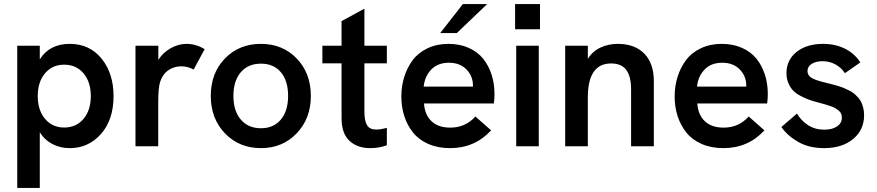

<svg xmlns="http://www.w3.org/2000/svg" viewBox="-20 -717 4296 941"><path d="M322 -502Q419 -502 477.8 -429.8Q536.5 -357.5 536.5 -246Q536.5 -130 475 -60.5Q413.5 9 322 9Q275 9 236.8 -11Q198.5 -31 175 -68.5V204H64.5V-493H175V-426Q222.5 -502 322 -502ZM165 -246Q165 -177 200.8 -134.5Q236.5 -92 294.5 -92Q353.5 -92 389.2 -134.2Q425 -176.5 425 -246Q425 -315.5 389.2 -357.8Q353.5 -400 294.5 -400Q236.5 -400 200.8 -357.8Q165 -315.5 165 -246Z M644 0V-493H756V-423.5Q778.5 -459.5 816.8 -480.8Q855 -502 894 -502Q940.5 -502 983 -476L929 -376Q901 -392 867.5 -392Q833.5 -392 805.5 -373Q777.5 -354 765 -316.5Q755.5 -287.5 755.5 -218V0Z M1259 9Q1152.5 9 1082.8 -63.2Q1013 -135.5 1013 -247Q1013 -358.5 1082.2 -430.2Q1151.5 -502 1259 -502Q1365.5 -502 1434.5 -430Q1503.5 -358 1503.5 -247Q1503.5 -136 1434 -63.5Q1364.5 9 1259 9ZM1259 -88.5Q1321 -88.5 1356.5 -131Q1392 -173.5 1392 -247Q1392 -321 1356.5 -363Q1321 -405 1259 -405Q1196 -405 1160 -362.8Q1124 -320.5 1124 -247Q1124 -173.5 1160.2 -131Q1196.5 -88.5 1259 -88.5Z M1794 9Q1731.5 9 1692.8 -26.8Q1654 -62.5 1654 -138.5V-406.5H1560V-493H1654V-613.5L1766 -674.5V-493H1876V-406.5H1766V-169Q1766 -124.5 1779 -103.2Q1792 -82 1824 -82Q1844.5 -82 1876 -90.5V-5Q1838 9 1794 9Z M2186 9Q2126 9 2079.2 -11.5Q2032.5 -32 2004.2 -67.5Q1976 -103 1961.5 -147.8Q1947 -192.5 1947 -243.5Q1947 -294 1961 -339.5Q1975 -385 2002.2 -421.8Q2029.5 -458.5 2075 -480.2Q2120.5 -502 2178 -502Q2233.5 -502 2277.5 -482.2Q2321.5 -462.5 2348.5 -428.5Q2375.5 -394.5 2389.5 -350.5Q2403.5 -306.5 2403.5 -256Q2403.5 -235.5 2400.5 -210H2058Q2062 -154 2095 -122.8Q2128 -91.5 2187 -91.5Q2261 -91.5 2310 -146L2387 -78Q2306.5 9 2186 9ZM2056.5 -292.5H2298V-297.5Q2298 -344 2266 -376.8Q2234 -409.5 2180.5 -409.5Q2125 -409.5 2093.2 -375.8Q2061.5 -342 2056.5 -292.5ZM2137.5 -555 2248.5 -697H2367.5L2219 -555Z M2510 0V-493H2620.5V0ZM2504.5 -573.5V-697H2626.5V-573.5Z M2750 0V-493H2861V-429Q2884.5 -466 2923.2 -484Q2962 -502 3008 -502Q3091 -502 3137.8 -454.2Q3184.5 -406.5 3184.5 -319V0H3073V-278Q3073 -343.5 3049 -374.8Q3025 -406 2975 -406Q2861 -406 2861 -239.5V0Z M3525.5 9Q3465.5 9 3418.8 -11.5Q3372 -32 3343.8 -67.5Q3315.5 -103 3301 -147.8Q3286.5 -192.5 3286.5 -243.5Q3286.5 -294 3300.5 -339.5Q3314.5 -385 3341.8 -421.8Q3369 -458.5 3414.5 -480.2Q3460 -502 3517.5 -502Q3573 -502 3617 -482.2Q3661 -462.5 3688 -428.5Q3715 -394.5 3729 -350.5Q3743 -306.5 3743 -256Q3743 -235.5 3740 -210H3397.5Q3401.5 -154 3434.5 -122.8Q3467.5 -91.5 3526.5 -91.5Q3600.5 -91.5 3649.5 -146L3726.5 -78Q3646 9 3525.5 9ZM3396 -292.5H3637.5V-297.5Q3637.5 -344 3605.5 -376.8Q3573.5 -409.5 3520 -409.5Q3464.5 -409.5 3432.8 -375.8Q3401 -342 3396 -292.5Z M4018.5 9Q3945.5 9 3892.5 -21.2Q3839.5 -51.5 3809.5 -94.5L3886 -160.5Q3906 -126 3940 -103.8Q3974 -81.5 4019.5 -81.5Q4059.5 -81.5 4082.8 -97.8Q4106 -114 4106 -140Q4106 -150.5 4102.5 -159.2Q4099 -168 4090.8 -174.8Q4082.5 -181.5 4075 -186.2Q4067.5 -191 4052.5 -196.2Q4037.5 -201.5 4028.2 -204.2Q4019 -207 4000 -212Q3971 -219.5 3951.5 -226Q3932 -232.5 3907.8 -244.8Q3883.5 -257 3869 -271.2Q3854.5 -285.5 3844.5 -308Q3834.5 -330.5 3834.5 -358Q3834.5 -423 3884 -462.5Q3933.5 -502 4014.5 -502Q4073.5 -502 4121 -478.5Q4168.5 -455 4196.5 -411L4121 -358.5Q4103 -386 4074.2 -401.5Q4045.5 -417 4011 -417Q3979 -417 3958.2 -404Q3937.5 -391 3937.5 -368.5Q3937.5 -347 3958.5 -334.8Q3979.5 -322.5 4031.5 -310.5Q4049.5 -306 4059.2 -303.5Q4069 -301 4086.8 -295.8Q4104.5 -290.5 4115 -286Q4125.5 -281.5 4140.8 -274Q4156 -266.5 4165.2 -258.8Q4174.5 -251 4185 -239.8Q4195.5 -228.5 4201.2 -216Q4207 -203.5 4211 -187.2Q4215 -171 4215 -152.5Q4215 -80 4161 -35.5Q4107 9 4018.5 9Z"/></svg>

Font: HK Grotesk SemiBold
Style: Regular
Weight: 600
Designer: Alfredo Marco Pradil
Foundry: Hanken Design Co.
Version: Version 3.001;FEAKit 1.0